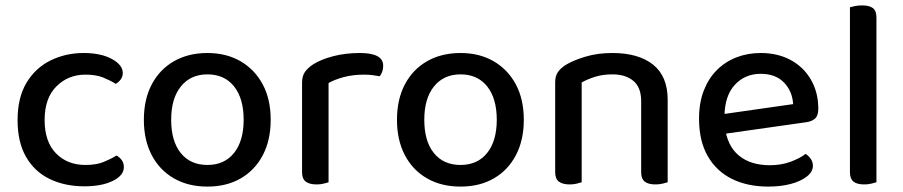

<svg xmlns="http://www.w3.org/2000/svg" viewBox="-20 -676 3339 710"><path d="M296 -400Q232 -400 188.5 -356.5Q145 -313 145 -232Q145 -152 187 -109Q229 -66 296 -66Q336 -66 363 -77Q390 -88 411 -101Q423 -94 430.5 -83.5Q438 -73 438 -58Q438 -27 397 -7Q356 13 292 13Q220 13 164 -14Q108 -41 76.5 -95.5Q45 -150 45 -232Q45 -315 78 -370Q111 -425 167 -452.5Q223 -480 289 -480Q353 -480 393.5 -458Q434 -436 434 -406Q434 -393 426.5 -382.5Q419 -372 408 -366Q387 -379 361 -389.5Q335 -400 296 -400Z M981 -233Q981 -158 952 -102.5Q923 -47 870.5 -16.5Q818 14 747 14Q676 14 623 -16.5Q570 -47 541 -102.5Q512 -158 512 -233Q512 -309 541.5 -364.5Q571 -420 624 -450Q677 -480 747 -480Q817 -480 869.5 -449.5Q922 -419 951.5 -364Q981 -309 981 -233ZM747 -401Q685 -401 649 -356.5Q613 -312 613 -233Q613 -154 648.5 -110Q684 -66 747 -66Q810 -66 845.5 -110.5Q881 -155 881 -233Q881 -312 845.5 -356.5Q810 -401 747 -401Z M1195 -369V-220H1097V-370Q1097 -394 1107 -409Q1117 -424 1138 -438Q1166 -456 1211.5 -468Q1257 -480 1311 -480Q1397 -480 1397 -433Q1397 -421 1393.5 -411Q1390 -401 1384 -394Q1374 -396 1358.5 -398Q1343 -400 1327 -400Q1285 -400 1251.5 -391Q1218 -382 1195 -369ZM1097 -264 1195 -254V-2Q1189 0 1177 3Q1165 6 1151 6Q1124 6 1110.5 -4.5Q1097 -15 1097 -39Z M1917 -233Q1917 -158 1888 -102.5Q1859 -47 1806.5 -16.5Q1754 14 1683 14Q1612 14 1559 -16.5Q1506 -47 1477 -102.5Q1448 -158 1448 -233Q1448 -309 1477.5 -364.5Q1507 -420 1560 -450Q1613 -480 1683 -480Q1753 -480 1805.5 -449.5Q1858 -419 1887.5 -364Q1917 -309 1917 -233ZM1683 -401Q1621 -401 1585 -356.5Q1549 -312 1549 -233Q1549 -154 1584.5 -110Q1620 -66 1683 -66Q1746 -66 1781.5 -110.5Q1817 -155 1817 -233Q1817 -312 1781.5 -356.5Q1746 -401 1683 -401Z M2449 -307V-207H2351V-302Q2351 -353 2322 -377Q2293 -401 2245 -401Q2209 -401 2180.5 -392Q2152 -383 2131 -371V-207H2033V-372Q2033 -394 2042.5 -408.5Q2052 -423 2072 -436Q2100 -453 2145 -466.5Q2190 -480 2245 -480Q2341 -480 2395 -437Q2449 -394 2449 -307ZM2033 -259H2131V-2Q2125 0 2113 3Q2101 6 2087 6Q2060 6 2046.5 -4.5Q2033 -15 2033 -39ZM2351 -259H2449V-2Q2443 0 2430.5 3Q2418 6 2404 6Q2377 6 2364 -4.5Q2351 -15 2351 -39Z M2630 -177 2626 -250 2913 -291Q2910 -339 2879 -371Q2848 -403 2793 -403Q2735 -403 2697.5 -362.5Q2660 -322 2659 -246L2660 -211Q2668 -138 2711.5 -101.5Q2755 -65 2827 -65Q2869 -65 2904 -78Q2939 -91 2959 -107Q2971 -99 2978.5 -88Q2986 -77 2986 -63Q2986 -41 2964 -23.5Q2942 -6 2905 4Q2868 14 2821 14Q2744 14 2686.5 -14.5Q2629 -43 2597 -99Q2565 -155 2565 -237Q2565 -296 2582.5 -341Q2600 -386 2631 -417Q2662 -448 2703.5 -464Q2745 -480 2793 -480Q2856 -480 2904 -454Q2952 -428 2979 -381Q3006 -334 3006 -274Q3006 -249 2994.5 -238Q2983 -227 2961 -224Z M3123 -264 3221 -254V-2Q3215 0 3202.5 3Q3190 6 3176 6Q3149 6 3136 -4.5Q3123 -15 3123 -39ZM3221 -206 3123 -215V-649Q3129 -651 3141.5 -653.5Q3154 -656 3168 -656Q3195 -656 3208 -646Q3221 -636 3221 -611Z"/></svg>

Font: Baloo Tamma 2 Medium
Style: Regular
Weight: 500
Designer: Divya Kowshik, Shuchita Grover and Ek Type
Foundry: Ek Type
Version: Version 1.700